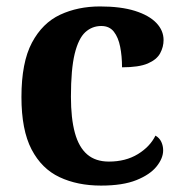

<svg xmlns="http://www.w3.org/2000/svg" viewBox="-20 -569 567 599"><path d="M295.2 10Q221.6 10 165.8 -16.3Q109.9 -42.5 78.4 -103Q46.9 -163.5 46.9 -266.2Q46.9 -374.3 79.6 -435.8Q112.3 -497.3 167.7 -523.1Q223.1 -548.9 291.9 -548.9Q357.1 -548.9 401.2 -535Q445.2 -521.1 467.8 -497.4Q490.3 -473.8 490.3 -444Q490.3 -422.7 479.7 -402.9Q469.1 -383.1 441.2 -371Q413.3 -359 360.7 -359Q360.7 -393.9 354.9 -423Q349.2 -452.2 335.2 -470.1Q321.3 -487.9 296 -487.9Q267.3 -487.9 246 -468.5Q224.8 -449 213 -401.1Q201.3 -353.1 201.3 -267.2Q201.3 -199.6 213.6 -154.7Q225.9 -109.7 252 -87.3Q278 -64.9 319.8 -64.9Q372 -64.9 410 -88.1Q448 -111.4 465 -145.9Q477.6 -138.7 483.3 -126.3Q489 -113.9 489 -99.9Q489 -75.2 468.5 -49.7Q448.1 -24.2 405.6 -7.1Q363.2 10 295.2 10Z"/></svg>

Font: Noto Serif Gurmukhi
Style: Regular
Weight: 400
Designer: Vaibhav Singh and the Monotype Design Team
Foundry: Monotype Imaging Inc.
Version: Version 2.003